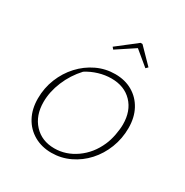

<svg xmlns="http://www.w3.org/2000/svg" viewBox="-169 -868 976 1012"><g transform="rotate(30 319.0 -362.5)"><path d="M280 6Q221 6 174.5 -20.5Q128 -47 102 -95Q76 -143 76 -207Q76 -271 99 -328Q122 -385 162 -428.5Q202 -472 254.5 -497Q307 -522 366 -522Q426 -522 471.5 -495.5Q517 -469 542.5 -421.5Q568 -374 568 -310Q568 -246 545.5 -188.5Q523 -131 483.5 -87.5Q444 -44 391.5 -19Q339 6 280 6ZM282 -22Q352 -22 413 -65Q474 -108 506 -181Q519 -210 526 -247Q533 -284 533 -312Q533 -394 486 -443Q439 -492 360 -492Q322 -492 283.5 -480.5Q245 -469 212 -448Q164 -396 137.5 -332Q111 -268 111 -206Q111 -124 158 -73Q205 -22 282 -22ZM410 -731 499 -640 487 -628 400 -700 291 -628 281 -640 398 -731Z"/></g></svg>

Font: Piazzolla SC Thin
Style: Italic
Weight: 100
Italic angle: -11.3°
Designer: Juan Pablo del Peral
Foundry: Huerta Tipografica
Version: Version 1.330